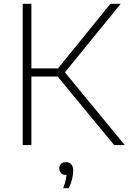

<svg xmlns="http://www.w3.org/2000/svg" viewBox="-20 -760 674 1006"><path d="M578 0 265.5 -379 558.5 -740H612.5L314 -373.5L314.5 -388L633.5 0ZM99 0V-740H144.5V0ZM135.5 -359V-401.5H292V-359ZM311 226Q322 198.5 325.5 178.2Q329 158 329 139.5L333.5 157H327Q310.5 157 300.5 147.5Q290.5 138 290.5 123Q290.5 108 300 98.8Q309.5 89.5 325 89.5Q343 89.5 353.2 100.8Q363.5 112 363.5 135.5Q363.5 154 357.8 178.2Q352 202.5 340 226Z"/></svg>

Font: Encode Sans SC SemiExpanded ExtraLight
Style: Regular
Weight: 250
Width: 6
Designer: Multiple Designers
Foundry: Impallari Type
Version: Version 3.002